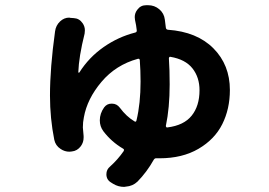

<svg xmlns="http://www.w3.org/2000/svg" viewBox="-20 -650 1040 741"><path d="M620.1 -164.1Q620.1 -161.1 622.1 -159.2Q624 -157.2 626 -158.2Q689.5 -166 719.7 -203.6Q750 -241.2 750 -301.8Q750 -351.6 722.7 -386.2Q695.3 -420.9 637.7 -430.7Q635.7 -431.6 633.8 -429.7Q631.8 -427.7 631.8 -424.8Q634.8 -380.9 634.8 -324.2Q634.8 -233.4 620.1 -164.1ZM501 -573.2Q500 -579.1 500 -584Q500 -599.6 509.8 -612.3Q522.5 -629.9 543.9 -629.9H550.8Q550.8 -629.9 551.8 -629.9Q576.2 -629.9 594.7 -614.3Q613.3 -598.6 616.2 -574.2Q618.2 -558.6 620.1 -543Q621.1 -536.1 627.9 -535.2Q740.2 -527.3 803.7 -463.4Q867.2 -399.4 867.2 -302.7Q867.2 -229.5 837.9 -170.9Q808.6 -112.3 746.1 -75.7Q683.6 -39.1 595.7 -39.1Q587.9 -39.1 584 -39.1Q577.1 -40 573.2 -33.2Q546.9 13.7 510.7 50.8Q492.2 68.4 465.8 70.3Q461.9 71.3 459 71.3Q436.5 71.3 417 59.6L409.2 54.7Q390.6 43.9 390.6 22.5Q390.6 3.9 405.3 -7.8Q434.6 -34.2 457 -66.4Q460.9 -73.2 455.1 -76.2Q410.2 -102.5 378.9 -143.6Q365.2 -162.1 365.2 -185.5Q365.2 -211.9 381.8 -235.4Q392.6 -250 410.2 -250Q411.1 -250 412.1 -250Q430.7 -250 442.4 -234.4Q467.8 -200.2 499 -181.6Q504.9 -177.7 506.8 -185.5Q522.5 -251 522.5 -335Q522.5 -377.9 519.5 -418Q518.6 -424.8 511.7 -422.9Q426.8 -399.4 371.6 -334Q316.4 -268.6 303.7 -197.3Q299.8 -178.7 299.8 -158.2Q300.8 -142.6 302.7 -125Q302.7 -122.1 302.7 -119.1Q302.7 -100.6 292 -85.9Q278.3 -67.4 256.8 -65.4Q252 -64.5 248 -64.5Q229.5 -64.5 213.9 -75.2Q194.3 -87.9 189.5 -110.4Q172.9 -193.4 172.9 -281.2Q172.9 -387.7 192.4 -528.3Q195.3 -551.8 211.9 -567.4Q227.5 -582 247.1 -582Q249 -582 251 -581.1L264.6 -580.1Q286.1 -579.1 298.8 -560.5Q307.6 -547.9 307.6 -533.2Q307.6 -527.3 306.6 -520.5Q284.2 -430.7 282.2 -371.1Q282.2 -370.1 283.7 -369.6Q285.2 -369.1 286.1 -370.1Q323.2 -428.7 379.9 -468.3Q436.5 -507.8 502 -524.4Q508.8 -526.4 507.8 -533.2Q505.9 -551.8 501 -573.2Z"/></svg>

Font: Gen Jyuu Gothic Bold
Style: Bold
Weight: 700
Designer: [Source Han Sans]
Ryoko NISHIZUKA  (kana & ideographs); Paul D. Hunt (Latin, Greek & Cyrillic); Wenlong ZHANG  (bopomofo
Version: Version 1.002.20150607